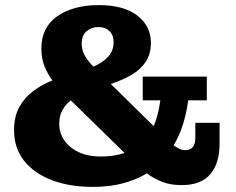

<svg xmlns="http://www.w3.org/2000/svg" viewBox="-20 -718 924 752"><path d="M745 -237H840V-155Q840 -78 803.5 -35.5Q767 7 691 7Q647 7 614.5 -6Q582 -19 555 -39Q514 -14 461.5 0Q409 14 344 14Q251 14 181.5 -13Q112 -40 73.5 -89.5Q35 -139 35 -208Q35 -262 56 -299.5Q77 -337 111 -362Q145 -387 185 -403Q166 -429 154 -459.5Q142 -490 142 -528Q142 -611 204.5 -654.5Q267 -698 367 -698Q465 -698 518 -657Q571 -616 571 -551Q571 -506 550.5 -475.5Q530 -445 494.5 -424.5Q459 -404 414 -389L582 -224Q600 -266 608 -325H539V-418H790V-325H717Q711 -277 697 -232Q683 -187 660 -149Q671 -141 682 -135.5Q693 -130 705 -130Q726 -130 735.5 -142.5Q745 -155 745 -176ZM300 -547Q300 -521 312.5 -499.5Q325 -478 346 -457Q383 -473 404 -496.5Q425 -520 425 -553Q425 -581 408.5 -596.5Q392 -612 365 -612Q338 -612 319 -595.5Q300 -579 300 -547ZM212 -234Q212 -178 257 -141.5Q302 -105 374 -105Q428 -105 468 -119L257 -325Q237 -309 224.5 -286.5Q212 -264 212 -234Z"/></svg>

Font: Montagu Slab 16pt
Style: Bold
Weight: 700
Designer: Florian Karsten
Foundry: Florian Karsten
Version: Version 1.000; ttfautohint (v1.8.3)